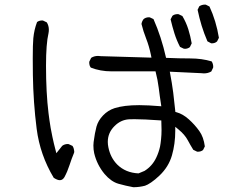

<svg xmlns="http://www.w3.org/2000/svg" viewBox="-20 -801 1040 827"><path d="M892.1 -614.3Q906.2 -614.3 915 -622.6L922.9 -638.2Q911.1 -710.9 882.3 -772.9L866.7 -780.8Q864.7 -781.2 863.3 -781.2Q849.1 -781.2 838.4 -773.9L831.1 -758.8Q838.4 -723.6 848.6 -690.2Q858.9 -656.7 873.5 -623L889.2 -614.7Q890.6 -614.3 892.1 -614.3ZM771.5 -591.3Q773.9 -590.8 777.8 -590.8Q781.7 -590.8 787.4 -592.5Q793 -594.2 797.9 -598.1L805.7 -614.3Q800.3 -645.5 791 -675.3Q781.7 -704.6 765.6 -731.9L749.5 -739.7Q747.6 -740.2 745.6 -740.2Q731.4 -740.2 722.7 -732.9L714.8 -717.8Q722.2 -686.5 731.4 -657Q740.7 -627.4 755.4 -599.1ZM444.3 -189.9Q444.3 -229.5 473.6 -258.3Q500 -284.7 535.2 -287.1Q544.9 -287.6 559.1 -287.6Q597.7 -287.6 674.8 -282.2Q675.8 -260.7 675.8 -240.7Q675.8 -220.7 673.8 -201.7Q671.9 -182.6 669.4 -169.9Q664.1 -145.5 653.3 -122.6Q636.2 -85.9 602.5 -64.9L576.7 -54.2Q521 -56.6 484.9 -92.3Q455.6 -122.1 446.8 -166.5Q444.3 -178.7 444.3 -189.9ZM121.1 -549.8Q121.1 -518.6 121.6 -478.5Q123.5 -358.9 137.9 -246.3Q152.3 -133.8 211.4 -35.2Q227.1 -24.9 237.8 -24.9Q249.5 -24.9 257.3 -37.6Q270.5 -62 279.3 -89.4Q288.1 -116.7 299.3 -143.6Q299.8 -145.5 299.8 -148.2Q299.8 -150.9 298.8 -155.3Q297.9 -164.1 292.5 -172.4L275.9 -180.2Q273.9 -180.7 272.5 -180.7Q258.3 -180.7 248 -172.9L222.7 -141.1Q210.4 -188 205.8 -211.2Q201.2 -234.4 198.2 -250Q192.9 -281.7 189 -313.5Q178.2 -401.4 178.2 -517.6Q178.2 -612.8 189 -658.2Q190.4 -665.5 190.4 -672.9Q190.4 -690.4 181.6 -704.6L165.5 -712.4Q163.6 -712.9 162.1 -712.9Q148.9 -712.9 139.6 -706.1Q127 -672.9 123.5 -636.2Q121.1 -610.8 121.1 -549.8ZM579.6 -348.1Q514.2 -348.1 473.1 -335Q444.8 -325.7 423.8 -303.7Q402.8 -281.7 395.5 -255.4Q388.2 -228 383.3 -189.5Q382.3 -181.2 382.3 -174.8Q382.3 -156.2 385.7 -141.1Q397.5 -91.3 430.2 -51.8Q458.5 -18.6 490.2 -9.5Q522 -0.5 554.2 5.4Q580.1 5.4 604.5 -1Q615.2 -4.4 631.3 -15.4Q647.5 -26.4 667 -44.9Q706.5 -82.5 720.7 -132.1Q734.9 -181.6 734.9 -237.3V-254.9L748.5 -243.7Q775.9 -221.2 788.6 -197.3Q799.8 -176.3 812.5 -155.8L828.6 -147.9Q830.6 -147.5 832 -147.5Q845.7 -147.5 854.5 -154.8L862.3 -170.4Q856.9 -211.4 838.4 -236.8Q818.8 -264.2 793.2 -287.1Q767.6 -310.1 740.7 -317.4L735.4 -318.8Q731 -363.3 726.1 -402.1Q721.2 -440.9 711.4 -492.2L846.7 -485.8Q852.5 -484.9 858.4 -484.9Q876 -484.9 890.1 -493.2L897.9 -509.3Q898.4 -511.2 898.4 -512.7Q898.4 -526.4 891.6 -536.6Q848.6 -549.3 800.3 -549.3Q752 -549.3 695.3 -551.8Q674.8 -643.1 641.1 -718.8L625.5 -726.1Q623.5 -726.6 622.1 -726.6Q607.9 -726.6 598.6 -718.8Q591.3 -709.5 589.4 -697.8Q597.2 -666 609.6 -634.5Q622.1 -603 630.4 -563L632.3 -552.7L414.1 -559.1Q408.2 -560.1 402.3 -560.1Q385.3 -560.1 372.6 -551.8L364.7 -535.6Q364.3 -533.7 364.3 -529.8Q364.3 -525.9 365.7 -520.5Q367.2 -515.1 371.1 -509.8Q412.1 -493.7 460 -493.7H649.9Q659.7 -455.6 663.6 -423.1Q667.5 -390.6 674.8 -343.3Q615.7 -348.1 579.6 -348.1Z"/></svg>

Font: NaikaiFont
Style: Light
Weight: 300
Version: Version 1.89